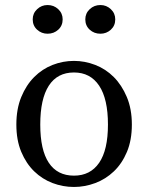

<svg xmlns="http://www.w3.org/2000/svg" viewBox="-20 -730 589 763"><path d="M274 13Q230 13 189 -2.5Q148 -18 116 -49Q84 -80 64.5 -126.5Q45 -173 45 -235Q45 -297 64.5 -344.5Q84 -392 116 -424Q148 -456 189 -472Q230 -488 274 -488Q317 -488 358.5 -472Q400 -456 432 -424Q464 -392 484 -344.5Q504 -297 504 -235Q504 -173 484.5 -126.5Q465 -80 432.5 -49Q400 -18 358.5 -2.5Q317 13 274 13ZM274 -32Q339 -32 374 -83Q409 -134 409 -235Q409 -337 374 -389.5Q339 -442 274 -442Q208 -442 174 -389.5Q140 -337 140 -235Q140 -134 174 -83Q208 -32 274 -32ZM379 -596Q354 -596 336.5 -612Q319 -628 319 -653Q319 -677 336.5 -693.5Q354 -710 379 -710Q403 -710 420.5 -693.5Q438 -677 438 -653Q438 -628 420.5 -612Q403 -596 379 -596ZM169 -596Q145 -596 127.5 -612Q110 -628 110 -653Q110 -677 127.5 -693.5Q145 -710 169 -710Q194 -710 211.5 -693.5Q229 -677 229 -653Q229 -628 211.5 -612Q194 -596 169 -596Z"/></svg>

Font: Source Serif Pro
Style: Regular
Weight: 400
Designer: Frank Grießhammer
Foundry: Adobe Systems Incorporated
Version: Version 2.000;PS 1.000;hotconv 16.6.51;makeotf.lib2.5.65220